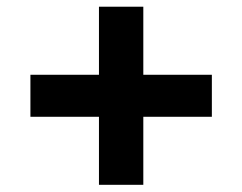

<svg xmlns="http://www.w3.org/2000/svg" viewBox="-20 -542 704 558"><path d="M595.7 -202.6H68.4V-324.7H595.7ZM267.6 -522.5H396.5V-4.9H267.6Z"/></svg>

Font: Wanted Sans Variable
Style: Regular
Weight: 400
Designer: Original Design by Kil Hyung-jin and Kang Hanbin, Wanted Lab, Inc; Hangeul from Source Han Sans by Jang Soo-young and Ka
Foundry: Wanted Lab, Inc.
Version: Version 1.003;Glyphs 3.2 (3227)